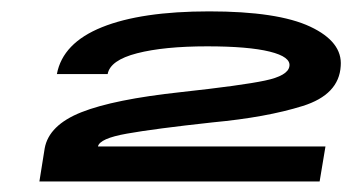

<svg xmlns="http://www.w3.org/2000/svg" viewBox="-20 -702 641 346"><path d="M51 -375H556L566.5 -438H156.5Q159.5 -452.5 208.8 -461.2Q258 -470 363.5 -481.5Q460 -490.5 525.5 -511Q591 -531.5 594 -583Q597.5 -626.5 539 -654Q480.5 -681.5 357 -681.5Q234.5 -681.5 163.8 -653Q93 -624.5 82.5 -568.5H174Q178.5 -593.5 227 -606Q275.5 -618.5 353.5 -618.5Q427.5 -618.5 466 -609Q504.5 -599.5 501.5 -582.5Q499 -565.5 457.5 -556.8Q416 -548 306 -536Q185.5 -523 126.8 -499.8Q68 -476.5 60.5 -434.5Z"/></svg>

Font: Anybody ExtraExpanded
Style: Bold Italic
Weight: 700
Width: 8
Italic angle: -10°
Version: Version 1.113;gftools[0.9.25]